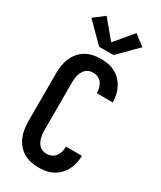

<svg xmlns="http://www.w3.org/2000/svg" viewBox="-243 -1063 962 1150"><g transform="rotate(30 237.5 -487.5)"><path d="M235 8Q208 8 181.5 2.5Q155 -3 131.5 -16.5Q108 -30 90.5 -51Q73 -72 62.5 -97Q52 -122 48 -148.5Q44 -175 44 -202V-533Q44 -560 48 -586.5Q52 -613 62.5 -638Q73 -663 90.5 -684Q108 -705 131.5 -718.5Q155 -732 181.5 -737.5Q208 -743 235 -743Q260 -743 285 -738.5Q310 -734 332.5 -722Q355 -710 373 -691.5Q391 -673 402.5 -650.5Q414 -628 419.5 -603Q425 -578 425 -553V-552H315Q315 -570 310.5 -587.5Q306 -605 296 -619Q286 -633 269.5 -640.5Q253 -648 235 -648Q222 -648 209 -644Q196 -640 186.5 -631Q177 -622 170.5 -610Q164 -598 160.5 -585.5Q157 -573 155.5 -559.5Q154 -546 154 -533V-202Q154 -189 155.5 -175.5Q157 -162 160.5 -149.5Q164 -137 170.5 -125Q177 -113 186.5 -104Q196 -95 209 -91Q222 -87 235 -87Q253 -87 269.5 -94.5Q286 -102 296 -116Q306 -130 310.5 -147.5Q315 -165 315 -183H425V-182Q425 -157 419.5 -132Q414 -107 402.5 -84.5Q391 -62 373 -43.5Q355 -25 332.5 -13Q310 -1 285 3.5Q260 8 235 8ZM188 -800 61 -927 134 -983 237 -859 341 -983 414 -927 287 -800Z"/></g></svg>

Font: Iosevka QP
Style: Bold
Weight: 700
Designer: Belleve Invis
Foundry: Belleve Invis
Version: Version 20.0.0; ttfautohint (v1.8.4)